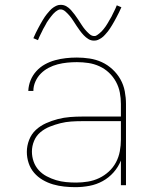

<svg xmlns="http://www.w3.org/2000/svg" viewBox="-20 -766 640 794"><path d="M292 8Q269 8 245.5 5.5Q222 3 199.5 -3.5Q177 -10 156.5 -22Q136 -34 121 -51.5Q106 -69 98.5 -91.5Q91 -114 91 -138Q91 -163 100.5 -187.5Q110 -212 128.5 -229Q147 -246 170.5 -256.5Q194 -267 219 -273.5Q244 -280 269.5 -282Q295 -284 320 -284H480V-336Q480 -360 475.5 -383.5Q471 -407 459.5 -428Q448 -449 430.5 -465.5Q413 -482 391 -492Q369 -502 345.5 -505.5Q322 -509 298 -509Q278 -509 258 -507Q238 -505 218.5 -500Q199 -495 181 -485.5Q163 -476 149 -462Q135 -448 126.5 -429Q118 -410 118 -390H97Q98 -413 106.5 -434Q115 -455 130.5 -472Q146 -489 166 -500Q186 -511 208 -517Q230 -523 252.5 -525.5Q275 -528 298 -528Q324 -528 350.5 -524Q377 -520 401 -509Q425 -498 445 -479.5Q465 -461 478 -438Q491 -415 496 -388.5Q501 -362 501 -336V0H480V-102Q469 -75 449.5 -53Q430 -31 404.5 -17Q379 -3 350 2.5Q321 8 292 8ZM295 -11Q319 -11 343.5 -15Q368 -19 390 -29.5Q412 -40 430 -56.5Q448 -73 459.5 -94.5Q471 -116 475.5 -140.5Q480 -165 480 -189V-265H320Q297 -265 274.5 -263.5Q252 -262 230 -256.5Q208 -251 186.5 -242.5Q165 -234 147.5 -219.5Q130 -205 121 -183.5Q112 -162 112 -139Q112 -118 119 -98Q126 -78 140 -62.5Q154 -47 173 -37Q192 -27 212 -21Q232 -15 253 -13Q274 -11 295 -11ZM369 -598Q356 -598 345.5 -604.5Q335 -611 326.5 -620Q318 -629 311 -638.5Q304 -648 297 -658.5Q290 -669 283 -680Q276 -691 268.5 -700Q261 -709 251 -718Q241 -727 231 -727Q226 -727 223.5 -726Q221 -725 217.5 -723Q214 -721 209.5 -717.5Q205 -714 200 -708.5Q195 -703 192.5 -699.5Q190 -696 187.5 -693Q185 -690 183 -687Q181 -684 178.5 -680.5Q176 -677 173.5 -673Q171 -669 169 -664.5Q167 -660 164 -655.5Q161 -651 158.5 -646Q156 -641 153.5 -635.5Q151 -630 148 -624.5Q145 -619 142.5 -613Q140 -607 137 -600L118 -608Q123 -620 128 -630Q133 -640 138 -649.5Q143 -659 147.5 -667Q152 -675 156.5 -682.5Q161 -690 165 -696Q169 -702 173.5 -707.5Q178 -713 185.5 -721.5Q193 -730 200.5 -735Q208 -740 215 -743Q222 -746 231 -746Q244 -746 254.5 -740Q265 -734 273.5 -724.5Q282 -715 289 -705.5Q296 -696 303 -685.5Q310 -675 317 -664Q324 -653 331.5 -644Q339 -635 349 -626Q359 -617 369 -617Q374 -617 376.5 -618Q379 -619 382.5 -621.5Q386 -624 390.5 -627.5Q395 -631 400 -636Q405 -641 407.5 -644.5Q410 -648 412.5 -651Q415 -654 417 -657Q419 -660 421.5 -664Q424 -668 426.5 -672Q429 -676 431 -680Q433 -684 436 -688.5Q439 -693 441.5 -698Q444 -703 446.5 -708.5Q449 -714 452 -719.5Q455 -725 457.5 -731Q460 -737 463 -744L482 -736Q477 -725 472 -714.5Q467 -704 462 -695Q457 -686 452.5 -677.5Q448 -669 443.5 -662Q439 -655 435 -648.5Q431 -642 426.5 -636.5Q422 -631 414.5 -622.5Q407 -614 399.5 -609Q392 -604 385 -601Q378 -598 369 -598Z"/></svg>

Font: Iosevka Aile Thin
Style: Regular
Weight: 100
Designer: Belleve Invis
Foundry: Belleve Invis
Version: Version 31.1.0; ttfautohint (v1.8.4)